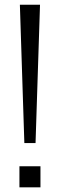

<svg xmlns="http://www.w3.org/2000/svg" viewBox="-20 -800 256 820"><path d="M64.9 -779.8H150.9L131.8 -189H84ZM152.8 -89.8V0H63V-89.8Z"/></svg>

Font: Cooper Hewitt
Style: Book
Weight: 705
Designer: Village Type and Design LLC
Foundry: Cooper Hewitt Smithsonian Design Museum
Version: 1.000